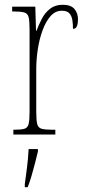

<svg xmlns="http://www.w3.org/2000/svg" viewBox="-20 -564 358 805"><path d="M36 0V-20H37Q68 -20 82 -24Q96 -28 100 -44Q104 -60 104 -96V-440Q104 -476 100 -492Q96 -508 81 -512Q66 -516 34 -516H31V-536H128L131 -435H133Q142 -459 155 -484.5Q168 -510 189.5 -527Q211 -544 243 -544Q277 -544 292 -526.5Q307 -509 307 -483Q307 -466 302.5 -454.5Q298 -443 286 -443Q286 -462 283.5 -479Q281 -496 271.5 -507.5Q262 -519 239 -519Q212 -519 192 -496.5Q172 -474 158.5 -437Q145 -400 138.5 -357.5Q132 -315 132 -274V-96Q132 -60 136 -44Q140 -28 155 -24Q170 -20 201 -20H212V0ZM84 208Q89 171 93.5 136Q98 101 100 61H139V71Q134 92 127 119.5Q120 147 112 174Q104 201 96 221H84Z"/></svg>

Font: Noto Serif Tamil ExtraCondensed Thin
Style: Italic
Weight: 100
Width: 2
Italic angle: -12°
Designer: Indian Type Foundry, Tom Grace, and the Monotype Design Team
Foundry: Monotype Imaging Inc.
Version: Version 2.003; ttfautohint (v1.8.4.7-5d5b)